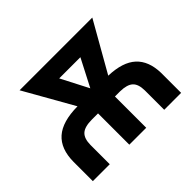

<svg xmlns="http://www.w3.org/2000/svg" viewBox="-152 -943 1176 1176"><g transform="rotate(-45 436.0 -355.5)"><path d="M576.7 -390.1Q697.8 -386.2 756.6 -332.3Q815.4 -278.3 817.9 -173.3V0H671.4V-167.5Q670.9 -222.7 645.3 -246.3Q619.6 -270 560.1 -271H515.6V0H369.1V-271H316.9Q253.4 -271 226.8 -246.8Q200.2 -222.7 199.7 -167.5V0H53.2V-166.5Q53.7 -278.8 116.5 -334.2Q179.2 -389.6 311 -390.6L129.4 -710.9H759.3ZM444.3 -413.1 536.1 -590.8H352.5Z"/></g></svg>

Font: Robotiche
Style: Bold
Weight: 700
Designer: Google
Version: Version 2.001150; 2014